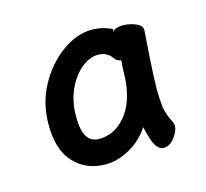

<svg xmlns="http://www.w3.org/2000/svg" viewBox="-55 -809 431 402"><g transform="rotate(-15 160.0 -608.0)"><path d="M280 -718Q275 -650 274 -624.5Q273 -599 273 -594Q273 -572 275 -555Q277 -538 288 -517Q290 -513 290 -509Q290 -498 279.5 -484Q269 -470 256 -470Q246 -470 239 -481Q232 -492 225 -523Q208 -497 181.5 -482.5Q155 -468 130 -468Q88 -468 61.5 -496Q35 -524 35 -579Q35 -626 56 -664Q77 -702 109 -725Q141 -748 173 -748Q190 -748 203 -743.5Q216 -739 217 -738V-731Q218 -736 224.5 -738Q231 -740 239 -740Q253 -740 266.5 -734.5Q280 -729 280 -719ZM217 -670Q208 -672 204 -677Q193 -694 173 -694Q154 -694 136 -679Q118 -664 106.5 -638.5Q95 -613 95 -581Q95 -550 104 -536.5Q113 -523 130 -523Q163 -523 187 -551Q211 -579 215 -630Q215 -635 215.5 -647.5Q216 -660 217 -670Z"/></g></svg>

Font: Moon Stars Kai T
Style: Regular
Weight: 400
Designer: GuiWonder
Version: Version 1.101